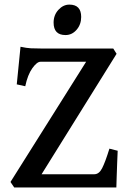

<svg xmlns="http://www.w3.org/2000/svg" viewBox="-20 -830 578 850"><path d="M43 0 26.4 -24.4 361.3 -556.6H159.2Q143.6 -556.6 123 -527.8Q102.5 -499 91.8 -448.2L54.2 -456.5L70.8 -623Q97.7 -617.2 116.5 -616.2Q135.3 -615.2 163.6 -615.2H481.4L496.1 -591.8L164.1 -58.6H397.5Q418.5 -58.6 432.1 -85.2Q445.8 -111.8 464.4 -171.9L501 -162.6Q500 -141.6 498.8 -110.6Q497.6 -79.6 496.6 -49.3Q495.6 -19 495.1 0ZM270 -674.8Q217.3 -674.8 217.3 -730Q217.3 -763.2 238.5 -786.4Q259.8 -809.6 287.1 -809.6Q339.4 -809.6 339.4 -754.9Q339.4 -721.7 319.1 -698.2Q298.8 -674.8 270 -674.8Z"/></svg>

Font: David Libre Medium
Style: Regular
Weight: 500
Designer: Ismar David, J. Victor Gaultney, Annie Olsen and Meir Sadan
Foundry: Monotype Imaging Inc. & SIL International
Version: Version 1.100; ttfautohint (v1.8.4.7-5d5b)